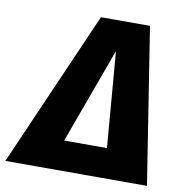

<svg xmlns="http://www.w3.org/2000/svg" viewBox="-136 -769 807 844"><g transform="rotate(10 268.0 -347.5)"><path d="M575 0H-57L247 -695H466ZM182 -133H373L338 -560Z"/></g></svg>

Font: Trujillo ExtraBold
Style: Italic
Weight: 800
Italic angle: -8°
Designer: Fira Sans original fonts by bBox Type GmbH, Carrois Corporate GbR, & Edenspiekermann AG / Changes by Cristiano Sobral
Foundry: Fira Sans original fonts by bBox Type GmbH, Carrois Corporate GbR, & Edenspiekermann AG / Changes by Cristiano Sobral
Version: Version 4.301;July 28, 2020;FontCreator 13.0.0.2655 64-bit